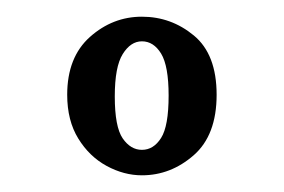

<svg xmlns="http://www.w3.org/2000/svg" viewBox="-20 -790 340 230"><path d="M150 -580Q128.5 -580 107.8 -591.2Q87 -602.5 73.8 -624Q60.5 -645.5 60.5 -676.5Q60.5 -721.5 87.8 -745.8Q115 -770 150 -770Q185 -770 212.2 -747.5Q239.5 -725 239.5 -676.5Q239.5 -628 212 -604Q184.5 -580 150 -580ZM150 -610.5Q164 -610.5 173 -624.8Q182 -639 182 -675.5Q182 -711 173 -725.8Q164 -740.5 150 -740.5Q136.5 -740.5 127 -725.2Q117.5 -710 117.5 -674.5Q117.5 -638 127 -624.2Q136.5 -610.5 150 -610.5Z"/></svg>

Font: Imbue 24pt
Style: Bold
Weight: 700
Designer: Tyler Finck
Foundry: Etcetera Type Company
Version: Version 1.102